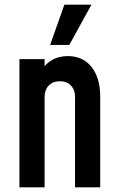

<svg xmlns="http://www.w3.org/2000/svg" viewBox="-20 -800 505 820"><path d="M63 0V-547.5H170.5V-465.5L151 -487Q168.5 -523 199 -541.8Q229.5 -560.5 269.5 -560.5Q334 -560.5 371 -514Q408 -467.5 408 -386V0H300.5V-386Q300.5 -416 283.2 -434.5Q266 -453 236 -453Q205.5 -453 188 -434.5Q170.5 -416 170.5 -386V0ZM194 -608 255 -780H370.5L276 -608Z"/></svg>

Font: Mohave SemiBold
Style: Regular
Weight: 600
Designer: Gumpita Rahayu
Foundry: Tokotype
Version: Version 2.003